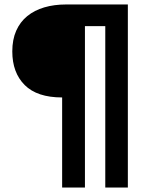

<svg xmlns="http://www.w3.org/2000/svg" viewBox="-20 -662 652 859"><path d="M451 177V-545H360V177H258V-226Q146 -226 90.5 -281.5Q35 -337 35 -432Q35 -485 52.5 -524.5Q70 -564 102 -590Q134 -616 178 -629Q222 -642 276 -642H552V177Z"/></svg>

Font: Mukta ExtraBold
Style: Regular
Weight: 800
Designer: Girish Dalvi and Yashodeep Gholap
Foundry: Ek Type
Version: Version 2.538;PS 1.002;hotconv 16.6.51;makeotf.lib2.5.65220;